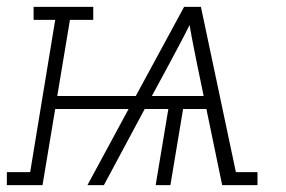

<svg xmlns="http://www.w3.org/2000/svg" viewBox="-63 -540 833 560"><path d="M-43 0V-38H25L98 -482H35V-520H209V-482H141L104 -260H333L474 -520H523L625 -38H688V0H585L539 -222H471L434 0H391L428 -222H359L240 0H192L312 -222H98L61 0ZM380 -260H531L513 -347Q507 -377 501 -407Q495 -437 490 -467Q475 -437 459 -407Q443 -377 427 -347Z"/></svg>

Font: Iosevka Etoile XLtObl
Style: Regular
Weight: 200
Italic angle: -9°
Designer: Belleve Invis
Foundry: Belleve Invis
Version: Version 15.5.2; ttfautohint (v1.8.4)